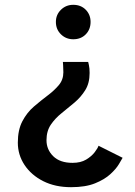

<svg xmlns="http://www.w3.org/2000/svg" viewBox="-20 -685 559 797"><path d="M346 -428Q346 -428 349 -415Q352 -402 352 -382Q352 -340 334 -311Q316 -282 289.5 -259.5Q263 -237 236 -215.5Q209 -194 191 -167.5Q173 -141 173 -103Q173 -64 201 -36.5Q229 -9 281 -9Q315 -9 337.5 -22.5Q360 -36 373 -53Q386 -70 389 -80L489 -30Q485 -23 473.5 -3.5Q462 16 438 38Q414 60 374.5 76Q335 92 275 92Q209 92 159.5 67Q110 42 82 0Q54 -42 54 -93Q54 -146 73 -182Q92 -218 120.5 -242.5Q149 -267 177 -288Q205 -309 224 -331.5Q243 -354 243 -385Q243 -401 242 -414.5Q241 -428 241 -428ZM284 -665Q316 -665 336 -644.5Q356 -624 356 -594Q356 -563 336 -542.5Q316 -522 284 -522Q254 -522 233 -542.5Q212 -563 212 -594Q212 -624 233 -644.5Q254 -665 284 -665Z"/></svg>

Font: Alata
Style: Regular
Weight: 400
Designer: Spyros Zevelakis, Eben Sorkin
Foundry: Spyros Zevelakis
Version: Version 1.005; ttfautohint (v1.8.4.7-5d5b)